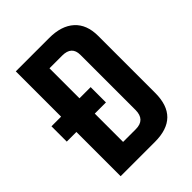

<svg xmlns="http://www.w3.org/2000/svg" viewBox="-201 -786 887 887"><g transform="rotate(-45 242.5 -342.5)"><path d="M61 -685H279Q359 -685 402.5 -645.5Q446 -606 446 -532V-159Q446 0 285 0H61V-289H-2V-389H61ZM326 -168V-528Q326 -585 264 -585H181V-389H254V-289H181V-104H264Q326 -104 326 -168Z"/></g></svg>

Font: Khand SemiBold
Style: Regular
Weight: 600
Designer: Devanagari: Sanchit Sawaria, Jyotish Sonowal; Latin: Satya Rajpurohit
Foundry: Indian Type Foundry
Version: Version 1.101;PS 1.0;hotconv 1.0.78;makeotf.lib2.5.61930; tt